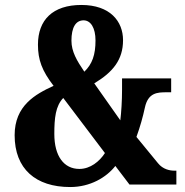

<svg xmlns="http://www.w3.org/2000/svg" viewBox="-20 -744 744 774"><path d="M263 10C344 10 409 -29 445 -75L502 0H691V-56H683C665 -56 637 -61 617 -86L530 -192C545 -233 556 -273 564 -310C577 -371 615 -372 652 -372H670V-428H472V-382C472 -339 469 -290 465 -259L360 -408C435 -453 476 -503 476 -582C476 -658 424 -724 308 -724C193 -724 133 -664 133 -564C133 -503 149 -459 196 -398C122 -364 39 -318 39 -199C39 -63 124 10 263 10ZM320 -455C290 -499 268 -536 268 -580C268 -633 285 -662 317 -662C346 -662 365 -631 365 -581C365 -523 352 -486 320 -455ZM300 -63C238 -63 199 -114 199 -204C199 -268 204 -317 235 -349L403 -127C381 -93 344 -63 300 -63Z"/></svg>

Font: Noto Serif Georgian ExtraCondensed Black
Style: Regular
Weight: 900
Width: 2
Designer: Monotype Design Team, Akaki Razmadze
Foundry: Google LLC
Version: Version 2.003